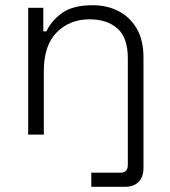

<svg xmlns="http://www.w3.org/2000/svg" viewBox="-20 -516 652 736"><path d="M148 0H88V-486H146V-396H158Q176 -435 217 -465.5Q258 -496 336 -496Q389 -496 433 -474Q477 -452 503.5 -407.5Q530 -363 530 -296V0H470V-292Q470 -372 430 -407Q390 -442 323 -442Q248 -442 198 -392.5Q148 -343 148 -243ZM460 200H330V146H442Q470 146 470 116V0H530V128Q530 162 511.5 181Q493 200 460 200Z"/></svg>

Font: Space Grotesk Variable Light
Style: Regular
Weight: 300
Designer: Florian Karsten
Foundry: Florian Karsten
Version: Version 2.000